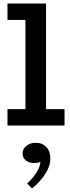

<svg xmlns="http://www.w3.org/2000/svg" viewBox="-20 -706 394 1080"><path d="M123 -28V-686H239V-28ZM22 0V-92H343V0ZM22 -594V-686H232V-594ZM263 187Q263 229 233.5 274Q204 319 160 354L133 326Q169 293 188 260Q207 227 207 204Q199 209 190 210Q181 211 170 211Q143 211 125 196Q107 181 107 157Q107 131 129 114Q151 97 181 97Q217 97 240 120.5Q263 144 263 187Z"/></svg>

Font: BioRhyme SemiBold
Style: Regular
Weight: 600
Designer: Aoife Mooney
Foundry: Aoife Mooney Type
Version: Version 1.600;gftools[0.9.33]